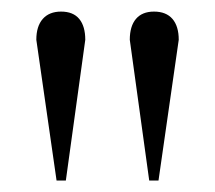

<svg xmlns="http://www.w3.org/2000/svg" viewBox="-20 -734 373 333"><path d="M94.2 -420.9H78.1L43 -665Q43 -688.5 54.2 -701.2Q65.4 -713.9 85.9 -713.9Q106.9 -713.9 117.4 -701.2Q127.9 -688.5 127.9 -665ZM254.9 -420.9H238.8L205.1 -665Q205.1 -688.5 215.8 -701.2Q226.6 -713.9 247.1 -713.9Q268.1 -713.9 279.1 -701.2Q290 -688.5 290 -665Z"/></svg>

Font: Charis SIL Cyr
Style: Regular
Weight: 400
Foundry: SIL International
Version: Version 5.000